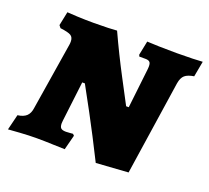

<svg xmlns="http://www.w3.org/2000/svg" viewBox="-95 -624 822 754"><g transform="rotate(20 316.0 -247.0)"><path d="M439 -405Q441 -425 436 -432Q431 -439 417 -439H391L388 -446L400 -505Q413 -504 450 -503Q487 -502 524 -502Q559 -502 590 -503Q621 -504 632 -505L620 -440Q594 -436 582 -425.5Q570 -415 566 -391L507 3L373 12Q324 -86 281 -166Q238 -246 226 -267H215L195 -101L194 -89Q194 -74 200 -68.5Q206 -63 221 -63Q229 -63 238 -64Q247 -65 250 -65L256 -59L240 3Q227 3 191.5 1.5Q156 0 123 0Q90 0 52.5 2.5Q15 5 4 6L20 -59Q44 -62 56.5 -73.5Q69 -85 72 -108L117 -389Q118 -394 118 -402Q118 -420 106.5 -427Q95 -434 62 -438L54 -448L66 -506Q76 -505 109.5 -503.5Q143 -502 177 -502Q210 -502 237.5 -503Q265 -504 274 -505Q313 -420 355 -340.5Q397 -261 409 -238H420Z"/></g></svg>

Font: Alegreya SC ExtraBold
Style: Italic
Weight: 800
Italic angle: -7°
Designer: Juan Pablo del Peral
Foundry: Huerta Tipografica
Version: Version 2.007; ttfautohint (v1.6)